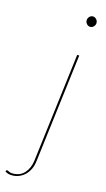

<svg xmlns="http://www.w3.org/2000/svg" viewBox="-224 -745 541 976"><g transform="rotate(15 47.0 -256.5)"><path d="M121 -490 50 86Q47.5 108 39 126.5Q30.5 145 17 158.5Q3.5 172 -14 179.5Q-31.5 187 -52 187Q-64 187 -72.8 184.2Q-81.5 181.5 -89 176L-87 172Q-85 168 -82.2 168.2Q-79.5 168.5 -75.8 170.5Q-72 172.5 -66 174.8Q-60 177 -51 177Q-12.5 177 10.5 151.8Q33.5 126.5 39 86L110 -490ZM163 -672Q163 -661.5 155 -653.2Q147 -645 137 -645Q126.5 -645 118.8 -653.2Q111 -661.5 111 -672Q111 -683.5 118.8 -691.8Q126.5 -700 137 -700Q147 -700 155 -691.8Q163 -683.5 163 -672Z"/></g></svg>

Font: Lato Hairline
Style: Italic
Weight: 100
Italic angle: -7°
Designer: Lukasz Dziedzic
Foundry: tyPoland Lukasz Dziedzic
Version: Version 2.007; 2014-02-27